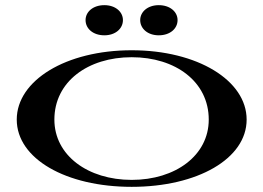

<svg xmlns="http://www.w3.org/2000/svg" viewBox="-20 -710 1022 745"><path d="M491 15C746 15 937 -94 937 -246C937 -398 746 -515 491 -515C236 -515 45 -398 45 -246C45 -94 236 15 491 15ZM491 -12C321 -12 191 -107 191 -246C191 -393 321 -488 491 -488C661 -488 790 -393 790 -246C790 -107 661 -12 491 -12ZM385 -573C428 -573 457 -599 457 -632C457 -664 428 -690 385 -690C341 -690 312 -664 312 -632C312 -599 341 -573 385 -573ZM596 -573C640 -573 669 -599 669 -632C669 -664 640 -690 596 -690C553 -690 524 -664 524 -632C524 -599 553 -573 596 -573Z"/></svg>

Font: Sprat Extended Medium
Style: Regular
Weight: 500
Width: 9
Designer: Ethan Nakache
Foundry: Collletttivo
Version: Version 2.000;Glyphs 3.2 (3217)